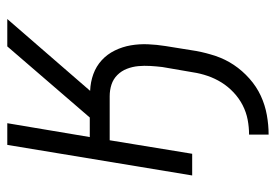

<svg xmlns="http://www.w3.org/2000/svg" viewBox="-138 -422 775 540"><g transform="rotate(-90 250.0 -152.5)"><path d="M141 215V160Q162 160 183 156Q204 152 223.5 142Q243 132 259.5 116.5Q276 101 287.5 82.5Q299 64 306 43.5Q313 23 316 3L331 -84Q333 -101 334 -118Q335 -135 333.5 -151.5Q332 -168 326 -183.5Q320 -199 308.5 -210.5Q297 -222 281.5 -227Q266 -232 249 -232H125L87 0H26L112 -520H173L134 -288H189L389 -520H466L264 -287Q289 -286 311 -278Q333 -270 350 -254.5Q367 -239 377.5 -217.5Q388 -196 392 -172.5Q396 -149 395 -124.5Q394 -100 390 -75L376 12Q371 39 362 66Q353 93 337 117Q321 141 298.5 161Q276 181 250 193Q224 205 196 210Q168 215 141 215Z"/></g></svg>

Font: Iosevka Light
Style: Italic
Weight: 300
Italic angle: -9°
Monospace: yes
Designer: Belleve Invis
Foundry: Belleve Invis
Version: Version 32.5.0; ttfautohint (v1.8.4)